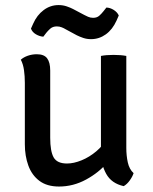

<svg xmlns="http://www.w3.org/2000/svg" viewBox="-20 -708 587 738"><path d="M465.5 -139.5Q465.5 -110 471.2 -83.8Q477 -57.5 493.5 -42.5Q489.5 -29.5 479 -14.8Q468.5 0 455.5 7.5Q408.5 -3 388.2 -39.8Q368 -76.5 368 -123V-493Q388 -497 416.5 -497Q444.5 -497 465.5 -493ZM75.5 -389.5Q75.5 -415.5 72.2 -438.5Q69 -461.5 60 -478.5Q70.5 -488 87 -493.8Q103.5 -499.5 121.5 -499.5Q149.5 -499.5 161.2 -483.8Q173 -468 173 -437V-178.5Q173 -126.5 186.2 -103Q199.5 -79.5 237.5 -79.5Q263.5 -79.5 293.5 -91.8Q323.5 -104 350.2 -126.5Q377 -149 393 -178.5V-83.5Q360 -44.5 310.8 -17.8Q261.5 9 207 9Q160.5 9 131.5 -12.8Q102.5 -34.5 89 -71.5Q75.5 -108.5 75.5 -153.5ZM231.5 -596Q226 -599.5 217.2 -603Q208.5 -606.5 198.5 -606.5Q183 -606.5 173.2 -597.8Q163.5 -589 158 -582L146.5 -567Q132 -568 118 -576.2Q104 -584.5 99 -598L107.5 -617Q122 -650 147.8 -669.2Q173.5 -688.5 205 -688.5Q222 -688.5 236.5 -683.5Q251 -678.5 260.5 -673.5L304 -650.5Q309.5 -647.5 318.5 -643.5Q327.5 -639.5 338 -639.5Q352.5 -639.5 361.5 -647.5Q370.5 -655.5 377.5 -664.5L389 -679Q403.5 -678.5 417.2 -669.8Q431 -661 436.5 -648.5L428 -629Q412.5 -594.5 386.8 -576Q361 -557.5 330 -557.5Q314 -557.5 300 -562.2Q286 -567 275 -572.5Z"/></svg>

Font: Signika Negative
Style: Regular
Weight: 400
Designer: Anna Giedry
Foundry: Anna Giedry
Version: Version 2.001